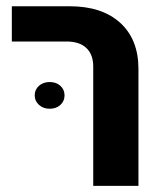

<svg xmlns="http://www.w3.org/2000/svg" viewBox="-20 -605 537 625"><path d="M283.5 0V-388.2Q283.5 -427.7 261 -448.8Q238.6 -469.9 196.6 -469.9H18.5V-584.6H207.1Q312 -584.6 371.3 -530.7Q430.7 -476.8 430.7 -380.5V0ZM141.6 -251Q120.8 -251 106.9 -263.6Q93 -276.2 93 -294.4Q93 -313.4 106.9 -325.7Q120.8 -338 141.6 -338Q162.9 -338 176.5 -325.7Q190.1 -313.4 190.1 -294.4Q190.1 -275.8 176.5 -263.4Q162.9 -251 141.6 -251Z"/></svg>

Font: Heebo
Style: Regular
Weight: 400
Designer: Oded Ezer
Foundry: Ezer Type House
Version: Version 3.100